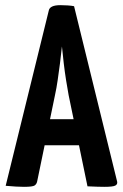

<svg xmlns="http://www.w3.org/2000/svg" viewBox="-20 -722 477 744"><path d="M73 2Q62 2 42 1Q22 0 2 -2L169 -681Q173 -702 214 -702Q228 -702 242.5 -701Q257 -700 267 -698L434 -18Q436 -8 427 -3Q418 2 384 2Q373 2 357 1.5Q341 1 319 0L246 -353Q241 -380 236 -411.5Q231 -443 227 -477Q223 -511 220 -542Q217 -511 212.5 -477Q208 -443 203.5 -411.5Q199 -380 193 -353L124 -19Q122 -9 114.5 -3.5Q107 2 73 2ZM116 -159V-260H342V-159Z"/></svg>

Font: Yanone Kaffeesatz
Style: Bold
Weight: 700
Designer: Yanone (Cyrillic: Daniel Pouzeot, Huerta Tipografica, and Cyreal)
Foundry: Yanone
Version: Version 2.003